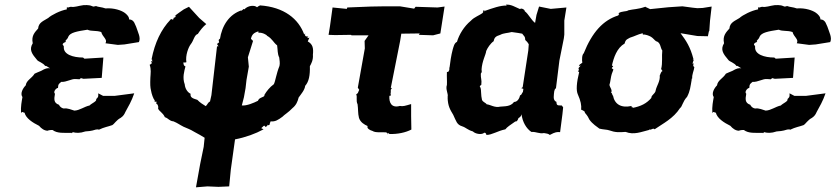

<svg xmlns="http://www.w3.org/2000/svg" viewBox="-20 -562 3573 821"><path d="M320 -223 326 -228 337 -225 415 -229 422 -316 341 -311 335 -316C293 -316 249 -329 253 -363C251 -368 253 -364 248 -371C248 -378 255 -380 262 -383C255 -389 268 -391 272 -405C280 -423 309 -428 354 -435C371 -427 390 -433 413 -425C418 -404 441 -394 431 -377L484 -370L512 -372L574 -382C583 -401 570 -423 562 -448C558 -453 555 -479 532 -479C533 -490 521 -502 512 -508C499 -517 468 -529 431 -526C415 -532 398 -532 391 -536C382 -536 383 -531 373 -536C361 -542 340 -540 337 -540C314 -537 299 -530 283 -533C273 -532 274 -528 266 -531C266 -526 265 -523 266 -522C238 -517 200 -498 186 -485C168 -473 145 -467 143 -440C130 -425 113 -410 120 -377C103 -349 117 -331 139 -305C143 -299 165 -293 173 -280C178 -282 181 -277 194 -270C183 -272 173 -269 156 -259C143 -253 135 -251 128 -247C115 -226 93 -219 90 -197C78 -185 65 -162 76 -147C73 -129 68 -107 70 -79C76 -87 77 -81 85 -80C91 -56 119 -38 147 -24C157 -12 170 -3 184 -3C185 -5 202 -7 205 -6C225 9 252 6 288 6C283 6 287 11 291 3C305 7 322 8 345 0C356 -1 369 -1 390 -8C390 -8 404 -10 402 -7C427 -19 441 -20 460 -27C469 -32 478 -49 496 -58C508 -66 512 -74 516 -83C528 -105 543 -130 554 -163L470 -152H421L400 -163C401 -147 400 -147 391 -138C396 -129 371 -120 363 -111C340 -106 321 -90 298 -89C287 -92 268 -101 253 -98C245 -99 236 -105 232 -114C209 -122 211 -138 215 -161C206 -169 220 -186 228 -186C229 -204 231 -202 242 -212C264 -210 286 -226 304 -224C310 -224 315 -223 320 -223Z M862 -459 832 -485 788 -533 766 -522C753 -513 740 -504 727 -494C731 -501 733 -489 728 -488C715 -481 727 -491 720 -478C717 -477 712 -484 709 -478C669 -436 642 -380 628 -308C636 -306 625 -306 634 -299C622 -304 628 -295 628 -295C631 -295 630 -289 620 -285C627 -265 624 -249 623 -230C622 -203 622 -189 626 -174C628 -161 635 -140 642 -132C638 -127 645 -125 647 -128C653 -128 644 -115 652 -117C651 -116 659 -111 656 -98C660 -86 676 -81 685 -61C702 -55 703 -45 722 -43C741 -35 747 -29 765 -20C784 -11 788 -12 813 3L835 15C841 19 848 23 855 27L851 66L836 139L818 239L867 235L914 237L960 235L967 163L985 34C1031 25 1072 10 1107 -9L1097 -14L1108 -24C1113 -23 1107 -29 1115 -20C1115 -17 1117 -21 1124 -24C1124 -24 1120 -21 1125 -29C1127 -23 1131 -29 1134 -30C1132 -32 1134 -33 1137 -43C1157 -41 1169 -49 1188 -63C1195 -71 1213 -81 1231 -100C1246 -112 1253 -128 1257 -145C1267 -159 1283 -177 1285 -195C1301 -213 1306 -240 1305 -279C1310 -288 1320 -305 1318 -328C1321 -357 1317 -373 1296 -385C1302 -399 1302 -400 1304 -401C1299 -400 1301 -400 1295 -399C1295 -405 1296 -413 1298 -406C1296 -404 1291 -407 1288 -407C1283 -409 1283 -421 1282 -414C1286 -411 1287 -425 1281 -414C1257 -481 1195 -532 1091 -539C1097 -540 1087 -538 1079 -531C1069 -541 1040 -539 1025 -522C1022 -525 1016 -522 1021 -523C1010 -514 1009 -512 1013 -518C961 -501 929 -454 920 -393C915 -399 921 -401 915 -390L917 -381L908 -374L914 -364H908C900 -294 892 -224 884 -155L878 -128C869 -124 868 -116 860 -108C848 -115 833 -125 824 -135C800 -142 793 -147 795 -161C780 -168 771 -186 770 -201C759 -230 768 -258 773 -278C767 -280 765 -284 764 -294C770 -299 764 -291 777 -296C772 -325 786 -360 795 -372C809 -389 810 -412 826 -417C835 -431 848 -448 862 -459ZM1085 -428V-422C1101 -424 1121 -413 1122 -409C1144 -397 1149 -380 1165 -368C1168 -348 1166 -332 1174 -316C1175 -307 1178 -291 1175 -280C1161 -245 1158 -216 1151 -202C1133 -189 1120 -172 1111 -157C1111 -148 1105 -149 1096 -144C1086 -140 1084 -133 1083 -131C1065 -122 1035 -109 1014 -111L1023 -146L1030 -185L1034 -220L1044 -277L1040 -317L1062 -387L1053 -396C1057 -414 1065 -422 1085 -428Z M1631 4C1632 5 1644 9 1635 15L1639 10C1641 3 1644 12 1646 11C1680 12 1714 5 1739 -8L1738 -65V-117C1714 -110 1703 -106 1690 -109C1654 -99 1643 -123 1645 -152C1655 -155 1652 -153 1650 -160L1651 -168V-178L1656 -186H1651L1691 -387L1696 -418L1775 -419L1771 -413L1832 -411L1863 -419L1881 -534L1851 -530C1819 -531 1789 -532 1757 -533L1751 -525L1690 -535H1625L1566 -534L1465 -530L1463 -524L1402 -530L1391 -450L1385 -413L1413 -412L1481 -413L1483 -411H1556L1539 -387L1540 -355L1510 -187L1516 -178L1510 -164L1503 -158C1509 -149 1501 -132 1509 -116C1512 -96 1510 -77 1515 -58C1521 -39 1538 -29 1552 -23C1547 -13 1562 -5 1573 -2C1586 7 1614 2 1631 4Z M2143 -542 2147 -538C2122 -540 2083 -526 2055 -516C2053 -517 2062 -520 2051 -513C2049 -509 2056 -520 2047 -518C2049 -513 2040 -508 2047 -509C2028 -494 2010 -491 1993 -473C1964 -449 1943 -414 1934 -383C1922 -378 1919 -360 1916 -351C1909 -325 1905 -296 1902 -271C1903 -271 1902 -272 1902 -276C1900 -261 1904 -267 1897 -255L1891 -254C1890 -232 1892 -215 1891 -199C1884 -179 1898 -162 1894 -147C1896 -136 1900 -136 1894 -145C1895 -108 1905 -93 1918 -71C1931 -44 1933 -29 1956 -22C1974 -16 1978 -7 2002 0C2013 11 2037 14 2047 8C2054 2 2059 8 2060 15C2084 15 2107 -2 2141 -9C2148 -19 2163 -28 2184 -43C2186 -41 2193 -43 2197 -57C2207 -62 2210 -70 2210 -74C2214 -40 2231 -12 2252 2C2274 1 2286 11 2306 7C2317 9 2324 9 2331 15C2355 2 2362 2 2375 3L2385 -74L2388 -103C2386 -105 2385 -108 2382 -111C2363 -111 2360 -111 2359 -127C2342 -132 2349 -159 2350 -172L2354 -184L2357 -182L2372 -303L2384 -363L2391 -398L2393 -414V-474L2402 -530L2335 -524L2285 -534L2274 -498L2268 -464C2251 -477 2240 -502 2224 -514C2224 -522 2207 -529 2204 -523C2182 -532 2166 -544 2143 -542ZM2241 -373 2239 -346 2215 -189 2209 -185 2218 -182 2216 -169C2211 -163 2209 -153 2204 -155C2202 -144 2194 -126 2178 -126C2163 -105 2136 -108 2119 -106C2096 -100 2076 -115 2061 -116C2057 -123 2045 -125 2041 -135C2036 -154 2038 -179 2035 -186C2028 -196 2034 -195 2038 -199C2041 -222 2035 -226 2036 -247L2040 -254C2040 -259 2039 -269 2039 -263C2041 -301 2058 -329 2059 -344C2065 -358 2077 -376 2091 -386C2094 -402 2100 -407 2119 -413C2134 -421 2149 -420 2168 -425C2190 -422 2204 -420 2213 -418C2224 -403 2225 -407 2226 -391C2232 -386 2237 -380 2241 -373Z M3007 -407 3011 -427 3013 -430 3016 -473 3023 -534 2985 -528 2962 -527 2943 -529 2898 -535 2838 -531 2760 -523 2741 -532C2741 -527 2742 -535 2739 -533C2708 -522 2688 -523 2667 -518C2657 -511 2640 -516 2624 -505C2633 -501 2623 -500 2624 -496C2559 -476 2512 -424 2476 -334C2468 -328 2468 -305 2470 -294C2461 -286 2459 -289 2455 -279C2465 -283 2464 -283 2460 -278C2455 -273 2451 -269 2456 -263L2451 -257C2450 -260 2462 -247 2457 -256C2445 -207 2443 -175 2451 -158C2463 -131 2467 -112 2465 -93C2475 -90 2485 -82 2480 -81C2494 -65 2496 -59 2500 -51C2513 -32 2534 -19 2543 -12C2558 -8 2576 -8 2584 -5C2612 5 2627 4 2655 2C2691 16 2721 2 2758 -7C2749 -6 2762 -6 2759 -13C2757 -1 2770 -13 2770 -10C2766 -9 2775 -15 2779 -9C2815 -34 2859 -55 2888 -100C2897 -105 2899 -128 2918 -148C2931 -173 2932 -189 2938 -223C2934 -222 2942 -230 2940 -226C2938 -244 2948 -261 2949 -275C2941 -282 2945 -280 2946 -293L2944 -290C2945 -290 2938 -283 2945 -303C2943 -307 2944 -298 2947 -306C2936 -305 2948 -307 2945 -310C2932 -361 2914 -388 2890 -420L2962 -408ZM2728 -420 2729 -414C2739 -416 2756 -409 2763 -405C2772 -400 2779 -390 2785 -386C2806 -381 2803 -357 2812 -346C2809 -323 2814 -292 2807 -267L2813 -258C2805 -257 2802 -236 2801 -240C2804 -216 2788 -195 2784 -177C2783 -161 2765 -157 2765 -143C2745 -120 2721 -107 2682 -100C2687 -99 2684 -103 2685 -105C2676 -101 2682 -106 2681 -109C2636 -99 2608 -116 2601 -154C2597 -152 2600 -164 2593 -165C2600 -177 2588 -187 2586 -199C2590 -210 2592 -235 2596 -246C2598 -252 2601 -258 2603 -265C2594 -272 2593 -269 2602 -278C2605 -274 2596 -287 2596 -279C2604 -316 2618 -357 2651 -376C2655 -395 2665 -395 2674 -401C2697 -408 2704 -414 2728 -420Z M3276 -223 3282 -228 3293 -225 3371 -229 3378 -316 3297 -311 3291 -316C3249 -316 3205 -329 3209 -363C3207 -368 3209 -364 3204 -371C3204 -378 3211 -380 3218 -383C3211 -389 3224 -391 3228 -405C3236 -423 3265 -428 3310 -435C3327 -427 3346 -433 3369 -425C3374 -404 3397 -394 3387 -377L3440 -370L3468 -372L3530 -382C3539 -401 3526 -423 3518 -448C3514 -453 3511 -479 3488 -479C3489 -490 3477 -502 3468 -508C3455 -517 3424 -529 3387 -526C3371 -532 3354 -532 3347 -536C3338 -536 3339 -531 3329 -536C3317 -542 3296 -540 3293 -540C3270 -537 3255 -530 3239 -533C3229 -532 3230 -528 3222 -531C3222 -526 3221 -523 3222 -522C3194 -517 3156 -498 3142 -485C3124 -473 3101 -467 3099 -440C3086 -425 3069 -410 3076 -377C3059 -349 3073 -331 3095 -305C3099 -299 3121 -293 3129 -280C3134 -282 3137 -277 3150 -270C3139 -272 3129 -269 3112 -259C3099 -253 3091 -251 3084 -247C3071 -226 3049 -219 3046 -197C3034 -185 3021 -162 3032 -147C3029 -129 3024 -107 3026 -79C3032 -87 3033 -81 3041 -80C3047 -56 3075 -38 3103 -24C3113 -12 3126 -3 3140 -3C3141 -5 3158 -7 3161 -6C3181 9 3208 6 3244 6C3239 6 3243 11 3247 3C3261 7 3278 8 3301 0C3312 -1 3325 -1 3346 -8C3346 -8 3360 -10 3358 -7C3383 -19 3397 -20 3416 -27C3425 -32 3434 -49 3452 -58C3464 -66 3468 -74 3472 -83C3484 -105 3499 -130 3510 -163L3426 -152H3377L3356 -163C3357 -147 3356 -147 3347 -138C3352 -129 3327 -120 3319 -111C3296 -106 3277 -90 3254 -89C3243 -92 3224 -101 3209 -98C3201 -99 3192 -105 3188 -114C3165 -122 3167 -138 3171 -161C3162 -169 3176 -186 3184 -186C3185 -204 3187 -202 3198 -212C3220 -210 3242 -226 3260 -224C3266 -224 3271 -223 3276 -223Z"/></svg>

Font: Asimov Print
Style: DIt
Weight: 250
Width: 0
Designer: Google
Version: Version 2.000980: 2014